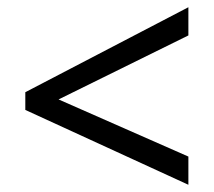

<svg xmlns="http://www.w3.org/2000/svg" viewBox="-20 -588 591 531"><path d="M50 -284V-333L501 -568V-490L142 -313L501 -155V-77Z"/></svg>

Font: binaryvertical115
Style: Book
Weight: 400
Designer: Jelle Bosma - Monotype Design Team
Foundry: Monotype Imaging Inc.
Version: Version 2.003